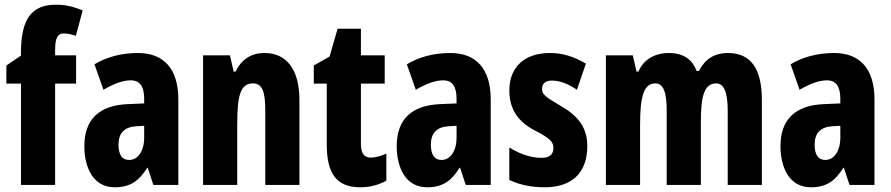

<svg xmlns="http://www.w3.org/2000/svg" viewBox="-20 -785 3784 815"><path d="M303 -430V-550H214V-573C214 -624 225 -643 250 -643C267 -643 284 -639 302 -633L331 -741C287 -758 258 -765 217 -765C114 -765 69 -704 69 -562V-549L7 -507V-430H69V0H214V-430Z M566 -560C495 -560 432 -543 381 -512L419 -404C466 -431 503 -444 535 -444C574 -444 592 -418 592 -365V-346L522 -343C403 -338 338 -280 338 -165C338 -76 374 10 467 10C533 10 570 -17 605 -73H607L631 0H737V-363C737 -494 674 -560 566 -560ZM558 -249 592 -251V-201C592 -143 565 -106 528 -106C499 -106 483 -127 483 -171C483 -220 508 -246 558 -249Z M1103 -560C1046 -560 1005 -533 980 -481H972L956 -550H842V0H987V-258C987 -386 1003 -431 1054 -431C1095 -431 1106 -392 1106 -316V0H1251V-361C1251 -489 1197 -560 1103 -560Z M1554 -116C1524 -116 1512 -136 1512 -175V-430H1613V-550H1512V-663H1413L1379 -545L1312 -507V-430H1367V-172C1367 -49 1408 10 1509 10C1551 10 1587 0 1620 -18V-133C1595 -122 1573 -116 1554 -116Z M1892 -560C1821 -560 1758 -543 1707 -512L1745 -404C1792 -431 1829 -444 1861 -444C1900 -444 1918 -418 1918 -365V-346L1848 -343C1729 -338 1664 -280 1664 -165C1664 -76 1700 10 1793 10C1859 10 1896 -17 1931 -73H1933L1957 0H2063V-363C2063 -494 2000 -560 1892 -560ZM1884 -249 1918 -251V-201C1918 -143 1891 -106 1854 -106C1825 -106 1809 -127 1809 -171C1809 -220 1834 -246 1884 -249Z M2473 -165C2473 -249 2428 -296 2361 -335C2291 -376 2281 -385 2281 -408C2281 -431 2296 -443 2323 -443C2360 -443 2397 -426 2429 -404L2467 -515C2417 -544 2370 -560 2315 -560C2206 -560 2142 -500 2142 -401C2142 -322 2179 -269 2247 -233C2320 -196 2329 -180 2329 -157C2329 -128 2312 -115 2278 -115C2229 -115 2180 -135 2142 -159V-21C2189 1 2239 10 2292 10C2406 10 2473 -50 2473 -165Z M3070 -560C3011 -560 2972 -533 2947 -484H2937C2921 -528 2885 -560 2820 -560C2759 -560 2711 -532 2690 -481H2682L2666 -550H2552V0H2697V-255C2697 -374 2712 -431 2762 -431C2796 -431 2810 -393 2810 -316V0H2955V-271C2955 -380 2971 -431 3020 -431C3053 -431 3069 -393 3069 -315V0H3214V-360C3214 -495 3166 -560 3070 -560Z M3521 -560C3450 -560 3387 -543 3336 -512L3374 -404C3421 -431 3458 -444 3490 -444C3529 -444 3547 -418 3547 -365V-346L3477 -343C3358 -338 3293 -280 3293 -165C3293 -76 3329 10 3422 10C3488 10 3525 -17 3560 -73H3562L3586 0H3692V-363C3692 -494 3629 -560 3521 -560ZM3513 -249 3547 -251V-201C3547 -143 3520 -106 3483 -106C3454 -106 3438 -127 3438 -171C3438 -220 3463 -246 3513 -249Z"/></svg>

Font: Noto Sans Thai Looped ExtraCondensed ExtraBold
Style: Regular
Weight: 800
Width: 2
Designer: Sasikarn Vongin, Ben Mitchell
Foundry: The Fontpad Ltd
Version: Version 1.001